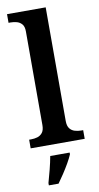

<svg xmlns="http://www.w3.org/2000/svg" viewBox="-106 -805 550 1071"><g transform="rotate(-10 169.0 -269.5)"><path d="M16 0V-49H28Q46 -49 63 -54Q80 -59 91.5 -73.5Q103 -88 103 -117V-647Q103 -675 91 -688.5Q79 -702 62 -706.5Q45 -711 28 -711H16V-760H235V-117Q235 -88 246.5 -73.5Q258 -59 275.5 -54Q293 -49 310 -49H322V0ZM80 208Q89 177 99.5 136Q110 95 116 61H226V71Q217 92 201.5 119Q186 146 168.5 172.5Q151 199 135 221H80Z"/></g></svg>

Font: Noto Nastaliq Urdu SemiBold
Style: Regular
Weight: 600
Version: Version 3.007